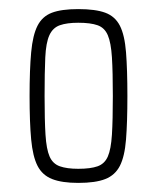

<svg xmlns="http://www.w3.org/2000/svg" viewBox="-20 -716 345 422"><path d="M152 -314Q116 -314 94.5 -322.5Q73 -331 62.5 -351.5Q52 -372 48.5 -409.5Q45 -447 45 -505Q45 -563 48.5 -601Q52 -639 62.5 -659.5Q73 -680 94 -688Q115 -696 152 -696Q190 -696 211.5 -688Q233 -680 243.5 -659.5Q254 -639 257 -601Q260 -563 260 -505Q260 -447 257 -409.5Q254 -372 243.5 -351.5Q233 -331 211.5 -322.5Q190 -314 152 -314ZM152 -345Q179 -345 194.5 -350.5Q210 -356 217 -372Q224 -388 226 -420Q228 -452 228 -505Q228 -558 226 -590Q224 -622 217 -638.5Q210 -655 194.5 -660.5Q179 -666 152 -666Q127 -666 111.5 -660.5Q96 -655 88.5 -638.5Q81 -622 79.5 -589.5Q78 -557 78 -505Q78 -452 80 -420Q82 -388 89 -372Q96 -356 111.5 -350.5Q127 -345 152 -345Z"/></svg>

Font: Saira ExtraCondensed Thin
Style: Regular
Weight: 250
Width: 2
Designer: Hector Gatti with collaboration of the Omnibus-Type team
Foundry: Omnibus-Type
Version: Version 1.101